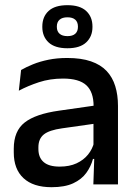

<svg xmlns="http://www.w3.org/2000/svg" viewBox="-20 -730 541 760"><path d="M447 0H349.5L353.5 -116L350 -131V-285L350.5 -309.5Q350.5 -366 321.8 -392.5Q293 -419 229.5 -419Q178 -419 134 -404.5Q90 -390 54.5 -371L63.5 -453Q83.5 -464.5 110.5 -475.5Q137.5 -486.5 171.5 -493.5Q205.5 -500.5 246 -500.5Q301.5 -500.5 340 -487.2Q378.5 -474 402 -449Q425.5 -424 436.2 -389Q447 -354 447 -311ZM184 11Q111.5 11 73 -24.8Q34.5 -60.5 34.5 -126.5V-141.5Q34.5 -211.5 77.8 -245.2Q121 -279 214 -292L361 -313L366.5 -242L225.5 -222Q175 -215 153.5 -197.8Q132 -180.5 132 -147V-140Q132 -106.5 152.8 -88.5Q173.5 -70.5 216 -70.5Q255 -70.5 283 -83.5Q311 -96.5 328.5 -118.2Q346 -140 352.5 -166.5L366 -101H348Q340 -71 321.5 -45.5Q303 -20 269.8 -4.5Q236.5 11 184 11ZM147.5 -623V-625Q147.5 -663.5 172.2 -686.5Q197 -709.5 247 -709.5Q296.5 -709.5 321.2 -686.5Q346 -663.5 346 -625V-623Q346 -585.5 321.2 -562.2Q296.5 -539 247 -539Q197 -539 172.2 -562.2Q147.5 -585.5 147.5 -623ZM205 -625V-623.5Q205 -606 215.8 -596.5Q226.5 -587 247 -587Q267.5 -587 278 -596.5Q288.5 -606 288.5 -623.5V-625Q288.5 -642.5 278 -652Q267.5 -661.5 247 -661.5Q226.5 -661.5 215.8 -652Q205 -642.5 205 -625Z"/></svg>

Font: Anek Kannada Medium Medium
Style: Regular
Weight: 500
Version: Version 1.003